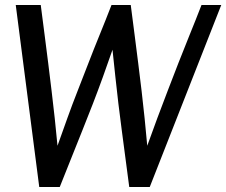

<svg xmlns="http://www.w3.org/2000/svg" viewBox="-20 -745 905 768"><path d="M143 -725Q151 -663 158.5 -605Q166 -547 173 -491Q180 -435 186.5 -380.5Q193 -326 199 -271.5Q205 -217 210 -162Q230 -218 249.5 -272.5Q269 -327 290.5 -381.5Q312 -436 333.5 -492Q355 -548 378.5 -605.5Q402 -663 426 -725H503Q511 -663 518.5 -605Q526 -547 533 -491Q540 -435 546.5 -380.5Q553 -326 558.5 -271.5Q564 -217 569 -162Q589 -218 609.5 -273Q630 -328 651 -382.5Q672 -437 693.5 -492.5Q715 -548 738.5 -605.5Q762 -663 786 -725H865L579 3H497Q489 -58 481.5 -114.5Q474 -171 467 -224.5Q460 -278 453.5 -331Q447 -384 441.5 -437.5Q436 -491 430 -546Q411 -491 391.5 -437Q372 -383 351.5 -330Q331 -277 309.5 -223.5Q288 -170 265.5 -113.5Q243 -57 219 3H137L43 -725Z"/></svg>

Font: Rosario Medium
Style: Italic
Weight: 500
Italic angle: -8.05°
Version: Version 1.201